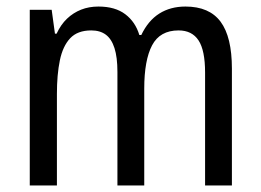

<svg xmlns="http://www.w3.org/2000/svg" viewBox="-20 -567 798 587"><path d="M547 -547Q620 -547 654.5 -500.5Q689 -454 689 -357V0H607V-345Q607 -413 587 -443.5Q567 -474 526 -474Q469 -474 445 -428.5Q421 -383 421 -296V0H339V-347Q339 -392 330 -420Q321 -448 303.5 -461Q286 -474 259 -474Q217 -474 194.5 -450Q172 -426 163 -382.5Q154 -339 154 -280V0H71V-537H138L148 -464H153Q166 -492 185 -510Q204 -528 228 -537.5Q252 -547 281 -547Q332 -547 363 -523.5Q394 -500 406 -460H412Q433 -504 467 -525.5Q501 -547 547 -547Z"/></svg>

Font: Noto Sans Arabic Condensed
Style: Regular
Weight: 400
Width: 3
Designer: Monotype Design Team, Nadine Chahine, Nizar Qandah and Khaled Hosny
Foundry: Monotype Imaging Inc.
Version: Version 2.012